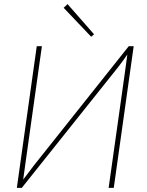

<svg xmlns="http://www.w3.org/2000/svg" viewBox="-20 -915 718 935"><path d="M438 -748 424 -736 290 -877 309 -895ZM534 0H509L587 -553Q592 -585 600 -649L599 -648Q597 -645 581 -622.5Q565 -600 556 -589L86 0H62L159 -690H184L107 -142L93 -41L94 -42Q102 -52 120 -76Q138 -100 144 -108L607 -690H631Z"/></svg>

Font: Exo 2.0 Thin
Style: Italic
Weight: 250
Italic angle: -8°
Designer: Natanael Gama
Version: Version 1.001;PS 001.001;hotconv 1.0.70;makeotf.lib2.5.58329